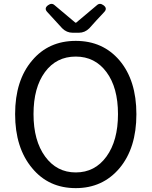

<svg xmlns="http://www.w3.org/2000/svg" viewBox="-20 -958 782 991"><path d="M371 13Q231 13 146 -90Q58 -195 58 -369Q58 -543 146 -646Q231 -747 371 -747Q511 -747 597 -646Q684 -543 684 -368.5Q684 -194 597 -90Q510 13 371 13ZM371 -68Q470 -68 529.5 -150Q589 -232 589 -369Q589 -506 529.5 -586Q470 -666 371 -666Q271 -666 212 -586Q153 -506 153 -369Q153 -232 213 -150Q273 -68 371 -68ZM355 -789Q324 -789 301 -812L224 -896Q206 -915 228 -931Q247 -945 262 -931L369 -841H373L480 -931Q495 -945 514 -931Q536 -915 518 -896L477 -852L441 -812Q418 -789 387 -789Z"/></svg>

Font: GenSenRounded TW R
Style: Regular
Weight: 400
Version: Version 1.501;PS 1;hotconv 16.6.51;makeotf.lib2.5.65220